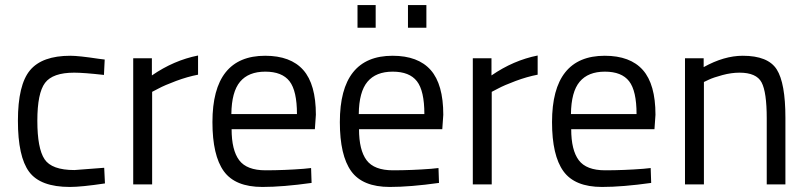

<svg xmlns="http://www.w3.org/2000/svg" viewBox="-20 -731 3200 761"><path d="M259 -510Q292 -510 371 -498L395 -495L392 -434Q312 -443 274 -443Q189 -443 158.5 -402.5Q128 -362 128 -252.5Q128 -143 156.5 -100Q185 -57 275 -57L393 -66L396 -4Q303 10 257 10Q140 10 95.5 -50Q51 -110 51 -252.5Q51 -395 99 -452.5Q147 -510 259 -510Z M508 0V-500H582V-432Q669 -492 765 -511V-435Q723 -427 677.5 -410Q632 -393 608 -380L583 -367V0Z M1184 -62 1213 -65 1215 -6Q1101 10 1020 10Q912 10 867 -52.5Q822 -115 822 -247Q822 -510 1031 -510Q1132 -510 1182 -453.5Q1232 -397 1232 -276L1228 -219H898Q898 -136 928 -96Q958 -56 1032.5 -56Q1107 -56 1184 -62ZM1157 -279Q1157 -371 1127.5 -409Q1098 -447 1031.5 -447Q965 -447 931.5 -407Q898 -367 897 -279Z M1689 -62 1718 -65 1720 -6Q1606 10 1525 10Q1417 10 1372 -52.5Q1327 -115 1327 -247Q1327 -510 1536 -510Q1637 -510 1687 -453.5Q1737 -397 1737 -276L1733 -219H1403Q1403 -136 1433 -96Q1463 -56 1537.5 -56Q1612 -56 1689 -62ZM1662 -279Q1662 -371 1632.5 -409Q1603 -447 1536.5 -447Q1470 -447 1436.5 -407Q1403 -367 1402 -279ZM1397 -621V-711H1469V-621ZM1597 -621V-711H1670V-621Z M1854 0V-500H1928V-432Q2015 -492 2111 -511V-435Q2069 -427 2023.5 -410Q1978 -393 1954 -380L1929 -367V0Z M2530 -62 2559 -65 2561 -6Q2447 10 2366 10Q2258 10 2213 -52.5Q2168 -115 2168 -247Q2168 -510 2377 -510Q2478 -510 2528 -453.5Q2578 -397 2578 -276L2574 -219H2244Q2244 -136 2274 -96Q2304 -56 2378.5 -56Q2453 -56 2530 -62ZM2503 -279Q2503 -371 2473.5 -409Q2444 -447 2377.5 -447Q2311 -447 2277.5 -407Q2244 -367 2243 -279Z M2770 0H2695V-500H2769V-465Q2850 -510 2924 -510Q3024 -510 3058.5 -456Q3093 -402 3093 -264V0H3019V-262Q3019 -366 2998.5 -404.5Q2978 -443 2911 -443Q2879 -443 2843.5 -433.5Q2808 -424 2789 -415L2770 -406Z"/></svg>

Font: Titillium-CLs Web
Style: CLs-Regular
Weight: 400
Version: Version 1.002;PS 57.000;hotconv 1.0.70;makeotf.lib2.5.55311